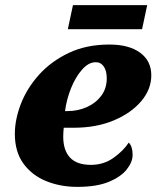

<svg xmlns="http://www.w3.org/2000/svg" viewBox="-20 -720 611 750"><path d="M282 10Q216 10 160.5 -12.5Q105 -35 71.5 -81Q38 -127 38 -197Q38 -253 61.5 -314Q85 -375 132 -427.5Q179 -480 248 -513Q317 -546 407 -546Q484 -546 527.5 -514Q571 -482 571 -426Q571 -371 531.5 -324.5Q492 -278 424 -249.5Q356 -221 268 -221H229Q228 -212 227.5 -202.5Q227 -193 227 -186Q227 -133 253.5 -104.5Q280 -76 335 -76Q385 -76 423.5 -103.5Q462 -131 483 -163Q498 -148 498 -115Q498 -87 475 -58Q452 -29 404.5 -9.5Q357 10 282 10ZM242 -286Q285 -286 320 -302Q355 -318 376 -346.5Q397 -375 397 -414Q397 -443 385.5 -460Q374 -477 354 -477Q326 -477 300.5 -448Q275 -419 257.5 -375.5Q240 -332 234 -286ZM245 -606 265 -700H555L535 -606Z"/></svg>

Font: Noto Serif Black
Style: Italic
Weight: 900
Italic angle: -12°
Designer: Monotype Design Team
Foundry: Monotype Imaging Inc.
Version: Version 2.013